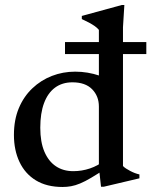

<svg xmlns="http://www.w3.org/2000/svg" viewBox="-20 -734 603 765"><path d="M374 -309.5Q374 -351 347 -378.5Q320 -406 268.5 -406Q228 -406 199.2 -384.8Q170.5 -363.5 155.5 -323.2Q140.5 -283 140.5 -225Q140.5 -168 157 -129.5Q173.5 -91 202.8 -71.5Q232 -52 272 -52Q306 -52 338.2 -62.8Q370.5 -73.5 400.5 -97.5L401 -62Q367.5 -40 343 -25.5Q318.5 -11 299.2 -3Q280 5 263.2 8Q246.5 11 229 11Q166.5 11 123.2 -15.2Q80 -41.5 57.8 -88.5Q35.5 -135.5 35.5 -196.5Q35.5 -256.5 55 -303Q74.5 -349.5 108.8 -382Q143 -414.5 186.8 -431.5Q230.5 -448.5 279.5 -448.5Q304.5 -448.5 328.8 -444.5Q353 -440.5 378.5 -432Q404 -423.5 432.5 -409.5L374 -388V-615Q367.5 -623 357.5 -630Q347.5 -637 334.5 -644Q321.5 -651 306 -658V-670.5L465 -714H475.5L470 -625.5V-72.5Q474.5 -67.5 482.2 -62.5Q490 -57.5 499 -52.8Q508 -48 517.2 -44.5Q526.5 -41 535.5 -39V-23.5L393.5 10H382.5L374 -67ZM239 -518.5V-566.5H563V-518.5Z"/></svg>

Font: Newsreader 24pt Medium
Style: Regular
Weight: 500
Designer: Hugues Gentile
Foundry: Production Type
Version: Version 1.003